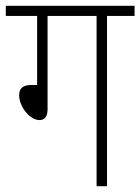

<svg xmlns="http://www.w3.org/2000/svg" viewBox="-20 -642 484 662"><path d="M144 -587H313V0H349V-587H444V-622H0V-587H108V-349H88C57 -349 46 -335 46 -314C46 -274 83 -228 116 -228C133 -228 144 -239 144 -265Z"/></svg>

Font: Noto Sans Devanagari Condensed ExtraLight
Style: Regular
Weight: 200
Width: 3
Designer: Jelle Bosma - Monotype Design Team
Foundry: Monotype Imaging Inc.
Version: Version 2.004